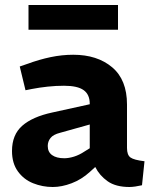

<svg xmlns="http://www.w3.org/2000/svg" viewBox="-20 -740 608 768"><path d="M191 8Q150 8 112.5 -7Q75 -22 51.5 -54.5Q28 -87 28 -136Q28 -201 69 -237Q110 -273 189 -290L339 -323V-325Q339 -362 314.5 -379.5Q290 -397 236 -397Q204 -397 171 -393.5Q138 -390 107 -384L82 -379L59 -474L88 -484Q137 -502 182.5 -511.5Q228 -521 273 -521Q369 -521 428.5 -471Q488 -421 488 -322V-148Q488 -120 502 -110Q516 -100 558 -95L548 1Q535 4 521.5 6Q508 8 498 8Q443 8 410.5 -15Q378 -38 361 -72L339 -52Q306 -22 266.5 -7Q227 8 191 8ZM237 -107Q255 -107 276 -113.5Q297 -120 318 -134L339 -147V-242L221 -209Q193 -202 182 -188Q171 -174 171 -156Q171 -132 188.5 -119.5Q206 -107 237 -107ZM94 -621V-720H452V-621Z"/></svg>

Font: REM SemiBold
Style: Regular
Weight: 600
Designer: Octavio Pardo
Foundry: Ashler Design
Version: Version 1.005;gftools[0.9.28]